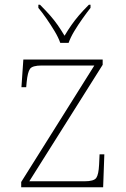

<svg xmlns="http://www.w3.org/2000/svg" viewBox="-20 -786 529 806"><path d="M69 0V-22L376 -511H155Q116 -511 106 -497Q96 -483 92 -442L90 -420H70L78 -536H411V-514L103 -25H335Q374 -25 384 -39Q394 -53 396 -95L398 -138H418L413 0ZM233 -606Q225 -629 209 -655.5Q193 -682 175 -708Q157 -734 141 -753V-766H148Q173 -741 190.5 -721Q208 -701 222 -681Q236 -661 251 -636Q266 -661 280 -681Q294 -701 311 -721Q328 -741 353 -766H360V-753Q345 -734 326.5 -708Q308 -682 292 -655.5Q276 -629 268 -606Z"/></svg>

Font: Noto Rashi Hebrew Thin
Style: Regular
Weight: 250
Version: Version 1.006